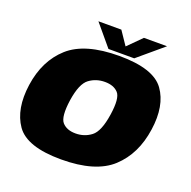

<svg xmlns="http://www.w3.org/2000/svg" viewBox="-130 -859 985 991"><g transform="rotate(20 363.0 -363.0)"><path d="M307 5Q495.5 5 584.8 -77.2Q674 -159.5 694 -300Q714 -436.5 655.5 -518.2Q597 -600 408.5 -600Q220 -600 130.8 -519.8Q41.5 -439.5 21.5 -300Q2 -162.5 60.2 -78.8Q118.5 5 307 5ZM331.5 -146.5Q283 -146.5 258 -174.5Q233 -202.5 247 -299Q261.5 -393.5 298.8 -421Q336 -448.5 384.5 -448.5Q433 -448.5 458 -421.2Q483 -394 468.5 -299Q454 -203 417 -174.8Q380 -146.5 331.5 -146.5ZM342.5 -614.5H484L622 -731H495L421 -657L371 -731H245Z"/></g></svg>

Font: Anybody UltraCondensed Thin Black
Style: Italic
Weight: 900
Italic angle: -10°
Version: Version 1.111